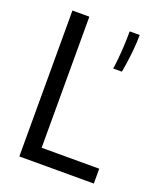

<svg xmlns="http://www.w3.org/2000/svg" viewBox="-137 -825 764 912"><g transform="rotate(20 245.0 -369.0)"><path d="M70.5 0V-737.5H156V-26.5L117.5 -75H447V0ZM410.5 -737.5Q410.5 -700 406.5 -660Q402.5 -620 397.8 -588.8Q393 -557.5 390.5 -545H346.5Q349 -558 352.2 -588.5Q355.5 -619 357.8 -658.5Q360 -698 360 -737.5Z"/></g></svg>

Font: Epilogue
Style: Regular
Weight: 400
Designer: Tyler Finck
Foundry: Etcetera Type Co
Version: Version 2.112